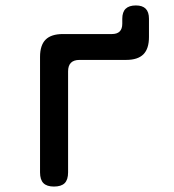

<svg xmlns="http://www.w3.org/2000/svg" viewBox="-20 -675 640 705"><path d="M178 10Q152 10 139.5 -2.5Q127 -15 127 -42V-466Q127 -509 147.5 -529.5Q168 -550 211 -550H391Q410 -550 419.5 -559.5Q429 -569 429 -588V-606Q429 -631 441.5 -643Q454 -655 479 -655Q503 -655 515 -643Q527 -631 527 -606V-539Q527 -496 506.5 -475.5Q486 -455 443 -455H272Q251 -455 240.5 -444.5Q230 -434 230 -413V-42Q230 -15 217.5 -2.5Q205 10 178 10Z"/></svg>

Font: Maple Mono Medium
Style: Regular
Weight: 500
Monospace: yes
Designer: subframe7536
Version: Version 7.000